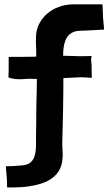

<svg xmlns="http://www.w3.org/2000/svg" viewBox="-20 -742 517 885"><path d="M13 122C56 122 96 123 153 109C221 92 265 53 268 -12C269 -19 269 -25 269 -30C269 -47 267 -58 267 -79C269 -134 273 -328 272 -382C297 -383 318 -384 333 -385C341 -385 348 -386 354 -386C373 -386 385 -384 403 -383L402 -443C401 -454 400 -461 400 -467C400 -474 401 -479 403 -484C379 -483 360 -483 345 -483C329 -483 294 -485 271 -485C271 -537 281 -587 330 -598C343 -601 356 -600 371 -601C386 -602 399 -602 412 -603C425 -604 435 -604 444 -605C453 -605 458 -605 460 -606L457 -638C455 -657 454 -672 454 -684C454 -706 452 -725 452 -722H319C221 -722 150 -655 146 -577C144 -543 148 -515 147 -481C122 -480 101 -480 85 -480H47C34 -480 29 -480 20 -479V-421L19 -385C29 -381 39 -379 49 -378C59 -377 69 -376 80 -377C90 -378 100 -378 111 -379L150 -378C150 -349 149 -312 148 -277C147 -242 147 -208 147 -177C146 -145 146 -99 146 -76C146 -32 138 9 97 18C86 21 58 22 47 23C36 24 28 24 20 24C13 24 8 24 7 25L9 52C10 67 12 80 12 90C12 108 13 125 13 122Z"/></svg>

Font: Londrina Solid CC
Style: CC
Weight: 400
Designer: Marcelo Magalhaes
Foundry: Tipos Pereira
Version: Version 1.003;FEAKit 1.0